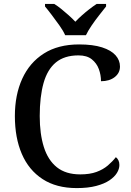

<svg xmlns="http://www.w3.org/2000/svg" viewBox="-20 -951 669 981"><path d="M372 10Q268 10 197.5 -36Q127 -82 91.5 -164.5Q56 -247 56 -358Q56 -466 93.5 -548.5Q131 -631 204 -677.5Q277 -724 384 -724Q455 -724 501.5 -709Q548 -694 570.5 -668.5Q593 -643 593 -611Q593 -578 566 -557Q539 -536 496 -536Q496 -568 485 -598Q474 -628 449 -648Q424 -668 381 -668Q309 -668 265.5 -632Q222 -596 202.5 -526.5Q183 -457 183 -358Q183 -267 204 -200Q225 -133 270.5 -96.5Q316 -60 390 -60Q439 -60 473 -72.5Q507 -85 531 -105.5Q555 -126 572 -148Q580 -142 585 -132Q590 -122 590 -108Q590 -88 577.5 -67.5Q565 -47 539 -29.5Q513 -12 471.5 -1Q430 10 372 10ZM313 -771Q303 -794 284 -820.5Q265 -847 245.5 -873Q226 -899 210 -918V-931H257Q275 -920 294 -904.5Q313 -889 331.5 -872.5Q350 -856 365 -840Q380 -856 398.5 -872.5Q417 -889 437 -904.5Q457 -920 474 -931H522V-918Q507 -899 486.5 -873Q466 -847 448 -820.5Q430 -794 419 -771Z"/></svg>

Font: Noto Serif Kannada Medium
Style: Regular
Weight: 500
Version: Version 2.003